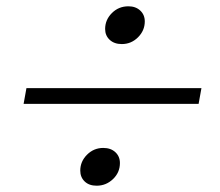

<svg xmlns="http://www.w3.org/2000/svg" viewBox="-20 -590 700 610"><path d="M314 -498Q314 -527 335.5 -548.5Q357 -570 388 -570Q411 -570 425.5 -556.5Q440 -543 440 -522Q440 -493 418.5 -471.5Q397 -450 367 -450Q343 -450 328.5 -463.5Q314 -477 314 -498ZM64 -310H620L611 -260H55ZM235 -48Q235 -77 256.5 -98.5Q278 -120 308 -120Q332 -120 346.5 -106.5Q361 -93 361 -72Q361 -42 339 -21Q317 0 287 0Q263 0 249 -13.5Q235 -27 235 -48Z"/></svg>

Font: Fahkwang ExtraLight
Style: Italic
Weight: 275
Italic angle: -10°
Designer: Suppakit Chalermlarp | Katatrad Co.,Ltd.
Foundry: Cadson Demak Co.,Ltd.
Version: Version 1.000; ttfautohint (v1.6)